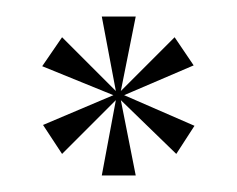

<svg xmlns="http://www.w3.org/2000/svg" viewBox="-20 -719 286 232"><path d="M117 -604 32 -568 55 -533 120 -598 103 -507H144L126 -598L193 -533L215 -567L130 -604L214 -640L191 -674L126 -609L144 -699H103L120 -609L55 -674L31 -639Z"/></svg>

Font: Moniqa SemBd Display
Style: Regular
Weight: 600
Designer: Rajesh Rajput
Foundry: Rajesh Rajput
Version: Version 1.000